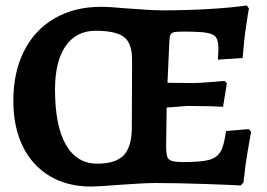

<svg xmlns="http://www.w3.org/2000/svg" viewBox="-20 -674 980 705"><path d="M654 -79Q719 -79 748 -87Q777 -95 790 -117.5Q803 -140 810 -193L894 -200L902 -190Q899 -174 889.5 -119Q880 -64 874 -4L864 7Q832 5 730 1.5Q628 -2 550 -2Q511 -2 413 5Q341 11 315 11Q228 11 163.5 -27Q99 -65 64 -136Q29 -207 29 -304Q29 -409 68.5 -487Q108 -565 181 -607Q254 -649 351 -649Q380 -649 448 -643Q539 -636 575 -636Q668 -636 750 -641Q832 -646 886 -654L894 -643Q891 -628 883 -573.5Q875 -519 871 -461L780 -455Q780 -459 781 -471Q782 -483 782 -495Q782 -524 773.5 -536.5Q765 -549 739.5 -553.5Q714 -558 655 -558Q630 -558 620 -556Q610 -554 606.5 -547.5Q603 -541 602 -525L595 -370L689 -369Q710 -369 751 -372.5Q792 -376 805 -377L813 -368L799 -282Q786 -283 748 -284Q710 -285 668 -285L592 -279L590 -139Q590 -111 594 -99Q598 -87 611 -83Q624 -79 654 -79ZM464 -202 465 -454Q465 -515 435.5 -538Q406 -561 331 -561Q260 -561 221 -505Q182 -449 182 -345Q182 -212 222 -142.5Q262 -73 337 -73Q404 -73 433.5 -103Q463 -133 464 -202Z"/></svg>

Font: Sahitya
Style: Bold
Weight: 700
Designer: Juan Pablo del Peral
Foundry: Juan Pablo del Peral (http://www.huertatipografica.com)
Version: Version 1.001;PS 001.000;hotconv 1.0.70;makeotf.lib2.5.58329